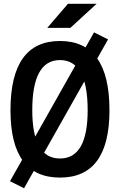

<svg xmlns="http://www.w3.org/2000/svg" viewBox="-20 -917 626 1002"><path d="M105.5 65.4 32.2 28.8 470.7 -748 543.9 -711.4ZM293 9.8Q34.7 9.8 34.7 -341.8Q34.7 -703.1 293 -703.1Q551.3 -703.1 551.3 -341.8Q551.3 9.8 293 9.8ZM293 -89.8Q437.5 -89.8 437.5 -341.8Q437.5 -603.5 293 -603.5Q148.4 -603.5 148.4 -341.8Q148.4 -89.8 293 -89.8ZM226.6 -771.5 334.5 -897H483.9L347.2 -771.5Z"/></svg>

Font: Cascadia Mono Medium
Style: Regular
Weight: 500
Monospace: yes
Designer: Aaron Bell
Foundry: Saja Typeworks
Version: Version 2407.024